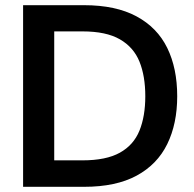

<svg xmlns="http://www.w3.org/2000/svg" viewBox="-20 -720 748 740"><path d="M69 0V-700H304Q426 -700 506 -657Q586 -614 624.5 -535.5Q663 -457 663 -349Q663 -243 624.5 -164.5Q586 -86 506.5 -43Q427 0 304 0ZM189 -102H298Q389 -102 442 -131.5Q495 -161 517.5 -216.5Q540 -272 540 -349Q540 -427 517.5 -482.5Q495 -538 442 -568.5Q389 -599 298 -599H189Z"/></svg>

Font: DM Sans 24pt SemiBold
Style: Regular
Weight: 600
Designer: Colophon Foundry, Jonny Pinhorn
Foundry: Colophon Foundry
Version: Version 4.004;gftools[0.9.30]